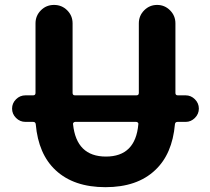

<svg xmlns="http://www.w3.org/2000/svg" viewBox="-20 -775 857 784"><path d="M544.9 -267.6Q545.9 -271.5 543 -274.4Q540 -277.3 536.1 -277.3H287.1Q283.2 -277.3 280.3 -274.4Q277.3 -271.5 278.3 -267.6Q292 -135.7 412.6 -135.7Q533.2 -135.7 544.9 -267.6ZM84 -277.3Q61.5 -277.3 45.4 -293.5Q29.3 -309.6 29.3 -331.5Q29.3 -353.5 45.4 -369.6Q61.5 -385.7 84 -385.7H115.2Q125 -385.7 125 -395.5V-679.7Q125 -710.9 147 -732.9Q168.9 -754.9 200.7 -754.9Q232.4 -754.9 254.4 -732.9Q276.4 -710.9 276.4 -679.7V-395.5Q276.4 -385.7 286.1 -385.7H537.1Q546.9 -385.7 546.9 -395.5V-679.7Q546.9 -710.9 568.8 -732.9Q590.8 -754.9 621.6 -754.9Q652.3 -754.9 674.3 -732.9Q696.3 -710.9 696.3 -679.7V-395.5Q696.3 -385.7 706.1 -385.7H738.3Q759.8 -385.7 775.9 -369.6Q792 -353.5 792 -331.5Q792 -309.6 775.9 -293.5Q759.8 -277.3 738.3 -277.3H705.1Q695.3 -277.3 694.3 -267.6Q683.6 -145.5 613.3 -80.1Q540 -10.7 410.6 -10.7Q281.2 -10.7 207 -80.1Q136.7 -145.5 126 -267.6Q125 -277.3 115.2 -277.3Z"/></svg>

Font: Gen Jyuu GothicX Bold
Style: Bold
Weight: 700
Designer: Ryoko NISHIZUKA (kana &amp; ideographs); Paul D. Hunt (Latin, Greek &amp; Cyrillic); Wenlong ZHANG (bopomofo); Sandoll C
Version: Version 1.058.20140828